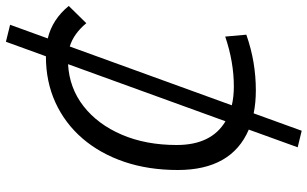

<svg xmlns="http://www.w3.org/2000/svg" viewBox="-216 -663 1044 652"><g transform="rotate(-90 306.0 -337.0)"><path d="M188 165.5 131.8 151.9 191.9 -14.2Q54.7 -72.8 54.7 -255.4Q54.7 -355 82.5 -437Q110.4 -519 161.6 -578.6Q212.9 -638.2 283.7 -670.7Q354.5 -703.1 440.4 -703.1Q440.9 -703.1 440.9 -703.1L490.2 -838.9L547.9 -824.7L501.5 -696.8Q565.9 -681.6 611.8 -625.5L553.2 -565.9Q517.6 -608.9 474.1 -622.1L274.4 -71.8Q303.7 -64.9 338.4 -64.9Q421.4 -64.9 507.8 -94.2L514.2 -22.5Q466.8 -5.9 419.7 2Q372.6 9.8 325.2 9.8Q283.2 9.8 247.1 2.4ZM220.2 -93.3 414.1 -627.9Q333 -623.5 271.2 -575.2Q209.5 -526.9 174.6 -445.3Q139.6 -363.8 139.6 -258.8Q139.6 -141.1 220.2 -93.3Z"/></g></svg>

Font: Cascadia Code NF SemiLight
Style: Italic
Weight: 350
Italic angle: -10°
Monospace: yes
Designer: Aaron Bell
Foundry: Saja Typeworks
Version: Version 2404.023; ttfautohint (v1.8.4)